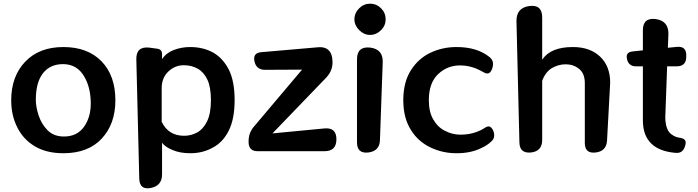

<svg xmlns="http://www.w3.org/2000/svg" viewBox="-20 -823 3801 1045"><path d="M325 11Q233 11 169 -27Q106 -65 74 -130Q41 -195 41 -277Q41 -408 118 -488Q194 -567 325 -567Q457 -567 533 -489Q608 -411 608 -277Q608 -149 534 -69Q460 11 325 11ZM328 -80Q399 -80 436.5 -132Q474 -184 474 -259Q474 -342 442 -400Q403 -474 323 -474Q253 -474 214 -424.5Q175 -375 175 -280Q175 -241 190.5 -194Q206 -147 239.5 -113.5Q273 -80 328 -80Z M722 -501Q721 -571 791 -564L835 -558Q862 -555 862 -528V-501Q884 -535 926 -551Q968 -567 1015 -567Q1085 -567 1140 -537Q1194 -506 1226 -443Q1257 -380 1257 -278Q1257 -177 1226 -114Q1195 -50 1139 -20Q1084 11 1016 11Q959 11 918 -7Q879 -23 862 -46V126Q862 188 801 200Q740 212 738 150ZM982 -84Q1020 -84 1053 -102Q1086 -120 1107 -162.5Q1128 -205 1128 -278Q1128 -349 1108.5 -390Q1089 -431 1055.5 -449.5Q1022 -468 981 -468Q932 -468 896 -433.5Q860 -399 860 -343V-160Q897 -84 982 -84Z M1383 0Q1333 0 1333 -50V-54Q1333 -101 1363 -135L1624 -444L1422 -443Q1375 -443 1365 -489Q1355 -535 1402 -539L1714 -566Q1778 -570 1788 -508V-506Q1798 -445 1755 -400L1463 -97L1746 -124Q1811 -130 1811 -65Q1811 0 1746 0Z M1923 -500Q1923 -572 1995 -564Q2066 -555 2063 -483L2048 -62Q2047 -1 1985 7Q1923 14 1923 -48ZM1994 -633Q1961 -633 1935 -659Q1909 -685 1909 -718Q1909 -752 1935 -778Q1960 -803 1994 -803Q2029 -803 2054 -778Q2079 -753 2079 -718Q2079 -684 2054 -659Q2028 -633 1994 -633Z M2465 11Q2389 11 2324 -20Q2256 -52 2217 -115Q2175 -180 2175 -278Q2175 -375 2216 -440Q2257 -505 2323 -536Q2388 -567 2465 -567Q2577 -567 2645 -512Q2661 -498 2663 -481Q2665 -464 2657 -445Q2649 -426 2637 -423.5Q2625 -421 2608 -432Q2599 -437 2589.5 -441.5Q2580 -446 2569 -451Q2527 -467 2484 -467Q2414 -467 2364 -419Q2314 -371 2314 -278Q2314 -214 2338 -173Q2363 -130 2402 -111Q2441 -90 2487 -90Q2535 -90 2577 -106Q2599 -114 2617 -126Q2633 -137 2643.5 -134.5Q2654 -132 2663 -115Q2671 -98 2669.5 -81.5Q2668 -65 2653 -52Q2631 -31 2597 -16Q2542 11 2465 11Z M3163 -370Q3163 -423 3132 -448Q3101 -473 3059 -473Q3019 -473 2983 -452Q2948 -430 2931 -383V-61Q2931 0 2870 7Q2808 13 2807 -48L2791 -708Q2790 -780 2860 -790Q2931 -800 2931 -728V-498Q2976 -567 3098 -567Q3191 -567 3246 -515Q3301 -463 3301 -373L3284 -59Q3281 0 3222 7Q3163 14 3163 -45Z M3657 9Q3479 -6 3479 -168V-462H3441Q3403 -462 3393 -499V-501Q3383 -539 3423 -543L3479 -549V-658Q3479 -729 3550 -719Q3619 -709 3618 -638L3615 -563L3665 -568Q3715 -572 3715 -523V-514Q3715 -462 3663 -462H3611L3601 -186Q3601 -152 3610 -126Q3619 -99 3645 -85Q3659 -76 3681 -73Q3700 -70 3707.5 -61Q3715 -52 3710 -33L3709 -30Q3698 13 3657 9Z"/></svg>

Font: s+UCsàWOS
Style: Regular
Weight: 400
Designer: FontworksQlS√∏0¬ü¬ôs√†OS¬àe[W\~√Ñ: ZERO[P0e√∂QI¬ä0¬ÉFSW0¬ò¬ëQ√°0R¬ûO0Little White Dog0YHv}N_0^_qMagmeta0v
Version: Version 1.000; 20230222